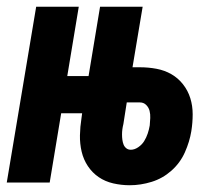

<svg xmlns="http://www.w3.org/2000/svg" viewBox="-29 -540 649 568"><path d="M355 8Q330 8 306 2.5Q282 -3 263 -16Q244 -29 231 -48.5Q218 -68 212.5 -91.5Q207 -115 207.5 -140Q208 -165 212 -190L214 -205H152L118 0H-9L78 -520H204L170 -315H233L267 -520H393L363 -341H385Q410 -341 434 -336.5Q458 -332 478 -320.5Q498 -309 512.5 -290.5Q527 -272 534 -249.5Q541 -227 541 -202Q541 -177 537 -152Q532 -121 518 -89.5Q504 -58 478 -35Q452 -12 419.5 -2Q387 8 355 8ZM358 -97Q369 -97 380 -104.5Q391 -112 397.5 -122.5Q404 -133 408 -145Q412 -157 414 -169Q415 -180 415.5 -191Q416 -202 413.5 -212Q411 -222 403.5 -229.5Q396 -237 385 -237H346L336 -173Q334 -165 333 -157.5Q332 -150 332 -142Q332 -134 333 -126.5Q334 -119 336.5 -112.5Q339 -106 344.5 -101.5Q350 -97 358 -97Z"/></svg>

Font: Iosevka SS04 XBd Ex
Style: Italic
Weight: 800
Width: 7
Italic angle: -9°
Monospace: yes
Designer: Belleve Invis
Foundry: Belleve Invis
Version: Version 19.0.0; ttfautohint (v1.8.4)